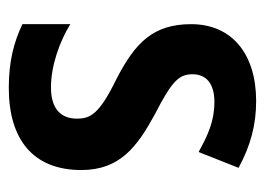

<svg xmlns="http://www.w3.org/2000/svg" viewBox="-103 -490 603 437"><g transform="rotate(90 198.5 -271.5)"><path d="M367 -155C367 -243 314 -282 241 -322C165 -361 149 -377 149 -408C149 -440 171 -458 212 -458C256 -458 288 -443 326 -422L362 -513C312 -540 265 -553 210 -553C103 -553 35 -498 35 -405C35 -319 77 -278 158 -236C240 -196 250 -176 250 -145C250 -108 227 -86 179 -86C129 -86 74 -106 35 -130V-21C77 -1 121 10 180 10C297 10 367 -45 367 -155Z"/></g></svg>

Font: Noto Sans Telugu Condensed SemiBold
Style: Regular
Weight: 600
Width: 3
Designer: Jelle Bosma - Monotype Design Team
Foundry: Monotype Imaging Inc.
Version: Version 2.005